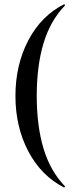

<svg xmlns="http://www.w3.org/2000/svg" viewBox="-20 -745 349 883"><path d="M274 -725Q276 -726 278 -723.5Q280 -721 278 -719Q211 -649 180 -545.5Q149 -442 149 -304Q149 -166 180 -62.5Q211 41 278 111Q280 112 278 115Q276 118 274 117Q169 63 110 -49.5Q51 -162 51 -304Q51 -446 110 -559Q169 -672 274 -725Z"/></svg>

Font: Cormorant SC SemiBold
Style: Regular
Weight: 600
Designer: Christian Thalmann (Catharsis Fonts)
Foundry: Catharsis Fonts
Version: Version 4.000